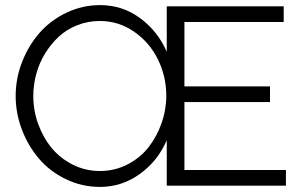

<svg xmlns="http://www.w3.org/2000/svg" viewBox="-20 -735 1193 760"><path d="M1111.8 -62V0H640.1V-180.2Q605.5 -98.6 534.2 -46.9Q462.9 4.9 376 4.9Q303.7 4.9 240.5 -25.9Q177.2 -56.6 134.3 -106.9Q91.3 -157.2 66.7 -221.9Q42 -286.6 42 -355Q42 -425.3 67.9 -491Q93.8 -556.6 137.5 -606Q181.2 -655.3 243.9 -685.1Q306.6 -714.8 376 -714.8Q465.3 -714.8 535.4 -662.6Q605.5 -610.4 640.1 -529.8V-710H1103V-647.9H710V-393.1H1048.8V-331.1H710V-62ZM638.2 -356Q638.2 -432.6 605 -500Q571.8 -567.4 510.7 -609.6Q449.7 -651.9 375 -651.9Q328.1 -651.9 285.9 -635.3Q243.7 -618.7 212.4 -589.6Q181.2 -560.5 158.2 -522.9Q135.3 -485.4 123.5 -442.1Q111.8 -398.9 111.8 -355Q111.8 -297.4 131.3 -243.7Q150.9 -189.9 184.8 -148.9Q218.8 -107.9 268.6 -83Q318.4 -58.1 375 -58.1Q433.6 -58.1 483.9 -83.7Q534.2 -109.4 567.4 -151.6Q600.6 -193.8 619.4 -247.1Q638.2 -300.3 638.2 -356Z"/></svg>

Font: Rawline
Style: Regular
Weight: 400
Designer: Matt McInerney, Pablo Impallari, Rodrigo Fuenzalida
Foundry: Matt McInerney, Pablo Impallari, Rodrigo Fuenzalida
Version: Version 4.020;PS 004.020;hotconv 1.0.88;makeotf.lib2.5.64775